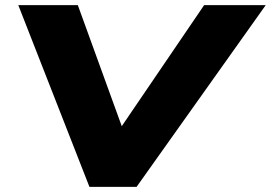

<svg xmlns="http://www.w3.org/2000/svg" viewBox="-20 -725 1051 745"><path d="M327 0 51 -705H282L466 -198H427L772 -705H1011L510 0Z"/></svg>

Font: Nunito Sans 10pt Expanded Black
Style: Italic
Weight: 900
Width: 7
Italic angle: -9°
Designer: Vernon Adams
Foundry: Vernon Adams
Version: Version 3.101;gftools[0.9.27]